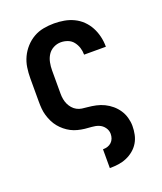

<svg xmlns="http://www.w3.org/2000/svg" viewBox="-138 -617 775 920"><g transform="rotate(-20 250.0 -156.5)"><path d="M262 215V119H263Q275 119 286 115.5Q297 112 305.5 104Q314 96 318 85Q322 74 322 62Q322 44 311 29Q300 14 283.5 7.5Q267 1 249 0Q231 -1 213.5 -3Q196 -5 178.5 -9.5Q161 -14 145.5 -22Q130 -30 116 -41.5Q102 -53 91 -66.5Q80 -80 72 -96.5Q64 -113 59 -130Q54 -147 52.5 -164.5Q51 -182 51 -200V-320Q51 -347 55 -374Q59 -401 70.5 -425.5Q82 -450 100.5 -470.5Q119 -491 142.5 -504.5Q166 -518 193 -523Q220 -528 247 -528Q273 -528 298.5 -523.5Q324 -519 347 -508Q370 -497 388.5 -479Q407 -461 419 -438.5Q431 -416 437 -390.5Q443 -365 443 -340V-338H332V-339Q332 -357 326.5 -374Q321 -391 310 -405Q299 -419 282 -425.5Q265 -432 247 -432Q227 -432 209 -422.5Q191 -413 180.5 -396.5Q170 -380 166 -360Q162 -340 162 -320V-200Q162 -186 164.5 -172.5Q167 -159 172.5 -147Q178 -135 187 -124.5Q196 -114 208 -107.5Q220 -101 233.5 -99Q247 -97 261 -96Q283 -94 304 -89.5Q325 -85 344.5 -75.5Q364 -66 380.5 -52Q397 -38 409 -20Q421 -2 427 19.5Q433 41 433 62Q433 84 428.5 105.5Q424 127 413 145.5Q402 164 385 178Q368 192 348 200.5Q328 209 306.5 212Q285 215 263 215Z"/></g></svg>

Font: Iosevka SS18
Style: Bold
Weight: 700
Monospace: yes
Designer: Belleve Invis
Foundry: Belleve Invis
Version: Version 25.1.1; ttfautohint (v1.8.4)